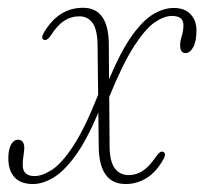

<svg xmlns="http://www.w3.org/2000/svg" viewBox="-20 -466 526 494"><path d="M260 -351.5 260.5 -262Q292 -336.5 320.8 -376Q349.5 -415.5 376 -430.5Q402.5 -445.5 427 -445.5Q455.5 -445.5 470.5 -429.2Q485.5 -413 485.5 -387.5Q485.5 -360 477.2 -344.8Q469 -329.5 457.5 -329.5Q443 -329.5 443.5 -350Q443.5 -360.5 447.8 -373.8Q452 -387 452 -401.5Q452 -425 422.5 -425Q402.5 -425 378.5 -408.8Q354.5 -392.5 325.2 -347.5Q296 -302.5 261 -216.5L262 -88Q262.5 -50 275.5 -32.8Q288.5 -15.5 311 -15.5Q330 -15.5 346.5 -25.8Q363 -36 381.5 -63Q392 -78.5 399 -75.5Q409.5 -72 400 -55.5Q382.5 -24 357.5 -8.2Q332.5 7.5 303.5 7.5Q235 7.5 234 -89L233 -176Q202.5 -104 173 -64Q143.5 -24 116.2 -8.2Q89 7.5 65 7.5Q32.5 7.5 16.8 -10.5Q1 -28.5 1.5 -60Q1.5 -81.5 8.5 -94Q15.5 -106.5 26 -106.5Q42.5 -106.5 42.5 -84.5Q42 -75 40.2 -64Q38.5 -53 38.5 -41Q38.5 -13 69 -13Q88.5 -13 113.5 -29Q138.5 -45 168.2 -90Q198 -135 232.5 -222L231 -350.5Q230.5 -389.5 218.2 -406.8Q206 -424 184 -424Q163 -424 145.8 -413Q128.5 -402 111.5 -376Q101.5 -360.5 93 -363.5Q84 -367.5 93.5 -383Q131 -446 193.5 -446Q259.5 -446 260 -351.5Z"/></svg>

Font: Fraunces 72pt Soft Thin
Style: Italic
Weight: 100
Italic angle: -16°
Version: Version 1.000;[0bf87f6ff]